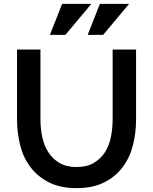

<svg xmlns="http://www.w3.org/2000/svg" viewBox="-20 -966 792 992"><path d="M376 6Q291 6 232.5 -24Q174 -54 137 -103Q100 -152 84 -216.5Q68 -281 68 -349V-710H189V-349Q189 -302 198.5 -257.5Q208 -213 230 -179Q252 -145 287.5 -124Q323 -103 375 -103Q429 -103 465 -124.5Q501 -146 522.5 -180Q544 -214 553 -258.5Q562 -303 562 -349V-710H683V-349Q683 -277 666 -212.5Q649 -148 611.5 -99.5Q574 -51 516 -22.5Q458 6 376 6ZM513 -786H433L496 -946H647ZM318 -786H238L301 -946H452Z"/></svg>

Font: Rising Sun SemiBold
Style: Regular
Weight: 600
Designer: Matt McInerney, Pablo Impallari, Rodrigo Fuenzalida (Raleway font), Stephen Hutchings (Greek), Cristiano Sobral (main ch
Foundry: The Rising Sun Project Authors
Version: Version 4.327; ttfautohint (v1.8.4.7-5d5b-dirty)